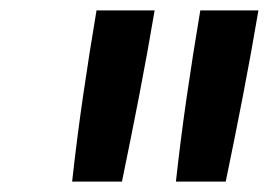

<svg xmlns="http://www.w3.org/2000/svg" viewBox="-20 -792 540 370"><path d="M119 -442Q128 -524 140 -606.5Q152 -689 166 -772H278Q264 -689 248 -606.5Q232 -524 215 -442ZM319 -442Q328 -524 340 -606.5Q352 -689 366 -772H478Q464 -689 448 -606.5Q432 -524 415 -442Z"/></svg>

Font: Iosevka Semibold
Style: Italic
Weight: 600
Italic angle: -9°
Monospace: yes
Designer: Belleve Invis
Foundry: Belleve Invis
Version: Version 32.5.0; ttfautohint (v1.8.4)